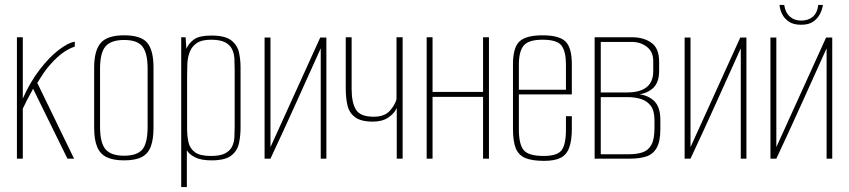

<svg xmlns="http://www.w3.org/2000/svg" viewBox="-20 -647 3463 783"><path d="M49 0V-495H73V-245Q102 -311 141 -362Q180 -413 219 -443Q258 -473 285 -477V-457Q258 -448 234 -430Q210 -412 188 -387Q172 -370 158.5 -350Q145 -330 132 -309L282 0H255L115 -285Q103 -264 90.5 -239.5Q78 -215 73 -204V0Z M486 7Q442 7 415 -6Q388 -19 376 -48.5Q364 -78 364 -125V-372Q364 -440 390.5 -471.5Q417 -503 486 -503Q555 -503 580.5 -472.5Q606 -442 606 -372V-125Q606 -79 595 -49.5Q584 -20 558 -6.5Q532 7 486 7ZM486 -12Q539 -12 560.5 -37.5Q582 -63 582 -130V-367Q582 -429 561.5 -456.5Q541 -484 486 -484Q433 -484 410.5 -458Q388 -432 388 -367V-130Q388 -64 410.5 -38Q433 -12 486 -12Z M719 116V-495H737L740 -448Q750 -471 771.5 -486.5Q793 -502 842 -502Q898 -502 923 -482.5Q948 -463 954.5 -433.5Q961 -404 961 -372V-125Q961 -93 954.5 -62.5Q948 -32 923 -12.5Q898 7 842 7Q802 7 777.5 -4.5Q753 -16 742 -34V116ZM840 -11Q878 -11 898 -21.5Q918 -32 926.5 -49.5Q935 -67 936 -88.5Q937 -110 937 -132V-363Q937 -385 936 -406.5Q935 -428 926.5 -446Q918 -464 898 -474.5Q878 -485 840 -485Q802 -485 782 -471Q762 -457 753.5 -434.5Q745 -412 744 -385.5Q743 -359 743 -335V-123Q743 -93 748.5 -67.5Q754 -42 774.5 -26.5Q795 -11 840 -11Z M1059 0V-494H1083V-47L1286 -494H1311V0H1288V-450Q1237 -337 1186.5 -225Q1136 -113 1083 0Z M1598 0V-207Q1589 -185 1564 -168Q1539 -151 1501 -151Q1452 -151 1428 -169Q1404 -187 1397 -217.5Q1390 -248 1390 -286V-495H1414V-284Q1414 -229 1431.5 -200Q1449 -171 1504 -171Q1548 -171 1569.5 -195Q1591 -219 1597 -242V-495H1622V0Z M1720 0V-495H1744V-272H1950V-495H1974V0H1950V-252H1744V0Z M2199 9Q2150 9 2122.5 -2.5Q2095 -14 2083.5 -42Q2072 -70 2072 -121V-385Q2072 -453 2098.5 -478Q2125 -503 2193 -503Q2260 -503 2286 -478Q2312 -453 2312 -385V-262H2096V-119Q2096 -59 2115.5 -35Q2135 -11 2197 -11Q2252 -11 2270 -34Q2288 -57 2288 -119V-173H2312V-122Q2312 -73 2301 -44Q2290 -15 2265.5 -3Q2241 9 2199 9ZM2096 -281H2288V-384Q2288 -437 2270 -461Q2252 -485 2193 -485Q2135 -485 2115.5 -461Q2096 -437 2096 -384Z M2405 0V-495H2559Q2604 -495 2636 -473Q2668 -451 2668 -395V-357Q2668 -307 2639 -284Q2610 -261 2567 -261V-264Q2613 -264 2643 -239.5Q2673 -215 2673 -159V-121Q2673 -69 2657.5 -43Q2642 -17 2614.5 -8.5Q2587 0 2550 0ZM2430 -18H2546Q2578 -18 2601 -26Q2624 -34 2636.5 -56.5Q2649 -79 2649 -124V-157Q2649 -196 2633.5 -216Q2618 -236 2593 -243.5Q2568 -251 2538 -251H2430ZM2430 -270H2537Q2590 -270 2617 -291.5Q2644 -313 2644 -357V-398Q2644 -436 2618 -456Q2592 -476 2557 -476H2430Z M2772 0V-494H2796V-47L2999 -494H3024V0H3001V-450Q2950 -337 2899.5 -225Q2849 -113 2796 0Z M3122 0V-494H3146V-47L3349 -494H3374V0H3351V-450Q3300 -337 3249.5 -225Q3199 -113 3146 0ZM3247 -546Q3215 -546 3196 -559.5Q3177 -573 3168.5 -592Q3160 -611 3159 -627H3178Q3183 -595 3201.5 -579Q3220 -563 3247 -563Q3276 -563 3294.5 -578.5Q3313 -594 3317 -627H3336Q3334 -611 3325 -592Q3316 -573 3297.5 -559.5Q3279 -546 3247 -546Z"/></svg>

Font: Alumni Sans SC Thin
Style: Regular
Weight: 100
Designer: Robert E. Leuschke
Foundry: Robert E. Leuschke
Version: Version 1.018